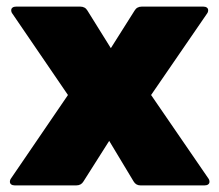

<svg xmlns="http://www.w3.org/2000/svg" viewBox="-20 -562 665 582"><path d="M25 0Q18 0 14 -3Q10 -6 10 -11Q10 -17 14 -22L186 -274L18 -520Q14 -525 14 -531Q14 -536 18 -539Q22 -542 29 -542H223Q238 -542 245 -530L316 -416L388 -530Q395 -542 410 -542H596Q603 -542 607 -539Q611 -536 611 -531Q611 -525 607 -520L438 -274L611 -22Q615 -17 615 -11Q615 -6 611 -3Q607 0 600 0H406Q392 0 385 -12L311 -135L233 -12Q226 0 211 0Z"/></svg>

Font: LINE Seed Sans TH App Heavy
Style: Regular
Weight: 900
Designer: Dalton Maag Ltd | Thai characters by Cadson Demak Co.,Ltd.
Foundry: Dalton Maag Ltd
Version: Version 1.003